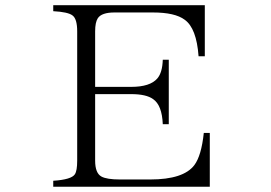

<svg xmlns="http://www.w3.org/2000/svg" viewBox="-20 -770 1040 736"><path d="M184.1 -750H765.1V-554.2H741.2Q733.4 -662.1 688 -694.3Q650.9 -722.2 565.9 -722.2H418.9Q369.6 -722.2 355 -700.2Q344.7 -684.6 344.7 -649.9V-437H482.9Q555.2 -437 583 -469.2Q602.5 -491.7 604 -541H627V-293.9H604Q601.1 -366.7 566.9 -390.1Q540.5 -409.2 482.9 -409.2H344.7V-154.3Q344.7 -106.4 368.7 -93.3Q389.2 -82 439.9 -82H555.7Q683.6 -82 725.1 -137.2Q752 -173.3 761.2 -260.3H784.2V-54.2H184.1V-77.1Q253.9 -81.5 267.1 -102.1Q275.9 -115.7 275.9 -154.3V-649.9Q275.9 -697.8 257.8 -710.9Q240.7 -724.1 184.1 -727.1Z"/></svg>

Font: I.Ming
Style: Regular
Weight: 400
Designer: Ichiten Fonts Project
Version: Version 6.11; Dec 27, 2019